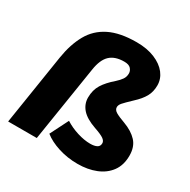

<svg xmlns="http://www.w3.org/2000/svg" viewBox="-162 -870 1024 1034"><g transform="rotate(30 350.0 -352.5)"><path d="M450 11Q387 11 330.5 -7Q274 -25 238 -54L295 -167Q331 -144 374.5 -130.5Q418 -117 455 -117Q481 -117 496 -125Q511 -133 511 -152Q511 -166 495 -177.5Q479 -189 435 -204Q375 -225 348 -256Q321 -287 321 -327Q321 -374 342.5 -408.5Q364 -443 406 -479Q425 -496 436 -512Q447 -528 447 -549Q447 -565 435 -578.5Q423 -592 394 -592Q337 -592 306 -563Q275 -534 265 -468L191 0H13L82 -439Q96 -526 131 -588.5Q166 -651 231.5 -683.5Q297 -716 400 -716Q465 -716 513 -696Q561 -676 586.5 -643Q612 -610 612 -570Q612 -530 595 -499.5Q578 -469 543 -437Q505 -401 493 -387Q481 -373 481 -360Q481 -343 499.5 -332Q518 -321 557 -307Q611 -287 641 -254.5Q671 -222 671 -167Q671 -108 642 -68.5Q613 -29 563 -9Q513 11 450 11Z"/></g></svg>

Font: Nunito Sans Black
Style: Italic
Weight: 900
Italic angle: -9°
Designer: Vernon Adams
Foundry: Vernon Adams
Version: Version 3.006; ttfautohint (v1.8.3)